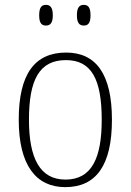

<svg xmlns="http://www.w3.org/2000/svg" viewBox="-20 -759 537 789"><path d="M324 -654C342 -654 352 -664 352 -696C352 -729 342 -739 324 -739C307 -739 296 -729 296 -696C296 -664 307 -654 324 -654ZM169 -654C186 -654 197 -664 197 -696C197 -729 186 -739 169 -739C151 -739 141 -729 141 -696C141 -664 151 -654 169 -654ZM248 10C374 10 440 -78 440 -267C440 -455 374 -543 252 -543C122 -543 57 -454 57 -267C57 -79 129 10 248 10ZM249 -21C144 -21 99 -109 99 -267C99 -430 141 -512 251 -512C356 -512 398 -433 398 -267C398 -113 359 -21 249 -21Z"/></svg>

Font: Noto Serif Devanagari SemiCondensed ExtraLight
Style: Regular
Weight: 200
Width: 4
Designer: Universal Thirst, Indian Type Foundry and the Monotype Design Team
Foundry: Monotype Imaging Inc.
Version: Version 2.004